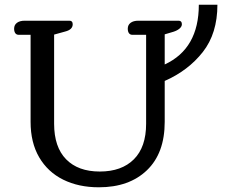

<svg xmlns="http://www.w3.org/2000/svg" viewBox="-20 -783 956 816"><path d="M110 -265V-635H60Q50 -635 45 -642Q40 -649 40 -661Q40 -677 52 -686Q64 -695 85 -695H275Q289 -695 289 -680Q289 -657 257 -649L210 -636V-257Q210 -158 261 -106Q312 -54 404 -54Q497 -54 549 -106Q601 -158 601 -257V-635H543Q533 -635 528 -642Q523 -649 523 -661Q523 -677 535 -686Q547 -695 568 -695H739Q753 -695 753 -680Q753 -670 743 -661.5Q733 -653 717 -648L680 -637V-509Q825 -576 825 -763H904Q904 -641 842 -562Q780 -483 680 -439V-265Q680 -132 604.5 -59.5Q529 13 400 13Q314 13 248.5 -19.5Q183 -52 146.5 -114.5Q110 -177 110 -265Z"/></svg>

Font: Maitree Medium
Style: Regular
Weight: 500
Designer: CadsonDemak Team
Foundry: CadsonDemak
Version: Version 1.010